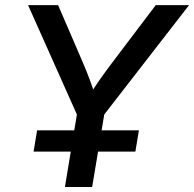

<svg xmlns="http://www.w3.org/2000/svg" viewBox="-20 -748 776 768"><path d="M239.7 0 287.6 -290 92.3 -727.5H212.4L312 -496.6Q327.1 -461.4 339.8 -427.2Q352.5 -393.1 364.7 -351.6H328.6Q354 -393.6 377.9 -427.7Q401.9 -461.9 428.2 -496.6L603 -727.5H736.3L397 -290L348.6 0ZM114.3 -141.6 128.4 -226.6H535.6L521.5 -141.6Z"/></svg>

Font: Inter 24pt Medium
Style: Italic
Weight: 500
Italic angle: -9.3988°
Designer: Rasmus Andersson
Foundry: rsms
Version: Version 4.001;git-66647c0bb